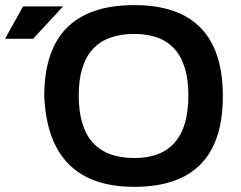

<svg xmlns="http://www.w3.org/2000/svg" viewBox="-44 -723 937 748"><path d="M45.9 -698.2H201.7L85 -571.8H-24.4ZM479 -107.4Q689.9 -107.4 689.9 -351.1Q689.9 -590.8 479 -590.8Q262.7 -590.8 262.7 -351.1Q262.7 -107.4 479 -107.4ZM128.4 -348.1Q128.4 -703.1 479 -703.1Q824.2 -703.1 824.2 -348.1Q824.2 4.9 479 4.9Q144 4.9 128.4 -348.1Z"/></svg>

Font: Voltera
Style: Bold
Weight: 700
Designer: Bernd Montag
Version: Version 1.301